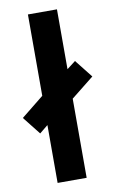

<svg xmlns="http://www.w3.org/2000/svg" viewBox="-112 -807 509 853"><g transform="rotate(-10 143.0 -380.0)"><path d="M77 0V-261L39 -230L-25 -311L77 -393V-760H208V-490L247 -520L311 -439L208 -357V0Z"/></g></svg>

Font: Noto Sans Khmer ExtraCondensed
Style: Bold
Weight: 700
Width: 2
Designer: Danh Hong and the Monotype Design Team
Foundry: Monotype Imaging Inc.
Version: Version 2.004